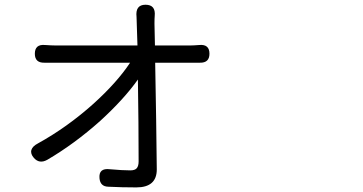

<svg xmlns="http://www.w3.org/2000/svg" viewBox="-20 -775 1540 815"><path d="M558.6 20.5Q498 20.5 439.5 17.6Q405.3 16.6 402.3 -18.6Q398.4 -62.5 446.3 -56.6Q500 -51.8 533.2 -51.8Q552.7 -51.8 560.5 -61Q568.4 -70.3 568.4 -89.8Q568.4 -246.1 565.4 -437.5Q506.8 -354.5 405.3 -261.7Q295.9 -164.1 180.7 -96.7Q147.5 -78.1 124 -104.5Q108.4 -122.1 113.3 -138.7Q118.2 -154.3 140.6 -166Q264.6 -234.4 376 -334Q476.6 -424.8 532.2 -508.8H216.8Q193.4 -508.8 168.9 -508.8Q127.9 -507.8 127.9 -546.9Q127.9 -587.9 170.9 -584Q200.2 -582 215.8 -582H389.6H563.5Q561.5 -643.6 560.5 -674.8Q560.5 -678.7 560.1 -688.5Q559.6 -698.2 559.6 -703.1Q553.7 -754.9 597.7 -754.9Q641.6 -754.9 636.7 -707Q635.7 -696.3 635.7 -674.8L637.7 -582H788.1Q800.8 -582 826.2 -584Q869.1 -587.9 869.1 -546.9Q869.1 -507.8 828.1 -508.8Q809.6 -508.8 791 -508.8H638.7Q643.6 -252.9 645.5 -55.7Q645.5 20.5 558.6 20.5Z"/></svg>

Font: Bpmf GenSen Rounded R
Style: R
Weight: 400
Foundry: But Ko
Version: Version 1.320